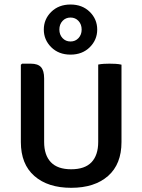

<svg xmlns="http://www.w3.org/2000/svg" viewBox="-20 -838 645 870"><path d="M530.5 -194.5Q530.5 -94 469.5 -40.5Q408.5 13 302.5 13Q197 13 135.8 -40.5Q74.5 -94 74.5 -194.5V-544.5L80 -549.5H119.5Q151.5 -549.5 165.8 -533.8Q180 -518 180 -482.5V-195Q180 -135 210.5 -103Q241 -71 302.5 -71Q364.5 -71 394.8 -103Q425 -135 425 -195V-545.5Q437 -548 450.8 -548.8Q464.5 -549.5 476 -549.5Q487.5 -549.5 502.8 -548.8Q518 -548 530.5 -545ZM178.5 -704Q178.5 -751 212.2 -784.2Q246 -817.5 299.5 -817.5Q353 -817.5 386.8 -784.2Q420.5 -751 420.5 -704Q420.5 -657.5 386.8 -624Q353 -590.5 299.5 -590.5Q246 -590.5 212.2 -624Q178.5 -657.5 178.5 -704ZM249 -704Q249 -681 263.2 -665.5Q277.5 -650 299.5 -650Q321.5 -650 335.8 -665.5Q350 -681 350 -704Q350 -727.5 335.8 -743Q321.5 -758.5 299.5 -758.5Q277.5 -758.5 263.2 -743Q249 -727.5 249 -704Z"/></svg>

Font: Signika SC
Style: Regular
Weight: 400
Designer: Anna Giedryś
Foundry: Anna Giedryś
Version: Version 2.000; ttfautohint (v1.8.3) -l 8 -r 50 -G 200 -x 9 -